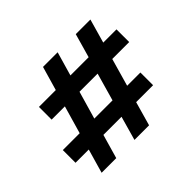

<svg xmlns="http://www.w3.org/2000/svg" viewBox="-158 -988 1230 1230"><g transform="rotate(-45 457.5 -372.5)"><path d="M182.2 -163.5H62.2V-278.5H215L269.5 -467.2H149.5V-582.2H302.2L349.2 -745H481.8L434.8 -582.2H599.8L646 -745H778.5L732.2 -582.2H852.2V-467.2H698.8L645 -278.5H765V-163.5H611.5L565.2 0H432.8L479 -163.5H314.8L267.8 0H135.2ZM512.5 -278.5 566.2 -467.2H402L347.5 -278.5Z"/></g></svg>

Font: Trafiko Sans Variable
Style: Regular
Weight: 400
Designer: Gumpita Rahayu / Trafiko
Foundry: Tokotype / Trafiko
Version: Version 0.001;FEAKit 1.0